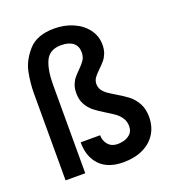

<svg xmlns="http://www.w3.org/2000/svg" viewBox="-134 -834 869 954"><g transform="rotate(-20 300.0 -357.0)"><path d="M190 -152H293Q293 -122 311.2 -101.5Q329.5 -81 361.5 -81Q374.5 -81 393 -85.2Q411.5 -89.5 427.8 -104Q444 -118.5 444 -145.5Q444 -169.5 432.5 -187.8Q421 -206 403.8 -218.8Q386.5 -231.5 357.5 -249Q323 -270 302.5 -286.2Q282 -302.5 267.5 -327.8Q253 -353 253 -388.5Q253 -413.5 260.2 -432.5Q267.5 -451.5 278 -464.2Q288.5 -477 305.5 -494Q327 -515 337.5 -531.2Q348 -547.5 348 -571Q348 -604 325.8 -621.5Q303.5 -639 263.5 -639Q203 -639 181 -593.8Q159 -548.5 159 -467V0H55V-461Q55 -512 65.8 -568.8Q76.5 -625.5 121.8 -677Q167 -728.5 259 -728.5Q313 -728.5 358.5 -708.8Q404 -689 431 -653Q458 -617 458 -570.5Q458 -545 450.2 -525.5Q442.5 -506 431.2 -492.8Q420 -479.5 402 -462Q382 -443 372.2 -429Q362.5 -415 362.5 -396.5Q362.5 -379 372 -365Q381.5 -351 396.2 -340.5Q411 -330 437 -314.5Q473.5 -293 496.8 -274.8Q520 -256.5 536.5 -226.8Q553 -197 553 -155Q553 -104.5 529 -66.2Q505 -28 460.8 -7Q416.5 14 357 14Q276 14 233 -30.5Q190 -75 190 -152Z"/></g></svg>

Font: JuliaMono
Style: Bold
Weight: 700
Monospace: yes
Designer: cormullion
Foundry: corm
Version: Version 0.055; ttfautohint (v1.8.4)